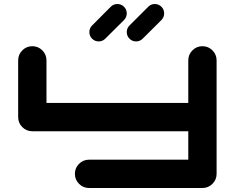

<svg xmlns="http://www.w3.org/2000/svg" viewBox="-20 -940 1174 960"><path d="M660.6 -732.9Q641.1 -732.9 627.4 -746.6Q613.8 -760.3 613.8 -779.8Q613.8 -798.8 627.4 -812.5L721.2 -906.2Q734.9 -919.9 753.9 -919.9Q773.4 -919.9 787.1 -906.2Q800.8 -892.6 800.8 -873Q800.8 -854 787.1 -839.8L693.4 -746.6Q679.7 -732.9 660.6 -732.9ZM1063 -70.8Q1063 -41.5 1042.2 -20.8Q1021.5 0 992.2 0H425.3Q396 0 375.2 -20.8Q354.5 -41.5 354.5 -70.8Q354.5 -100.1 375.2 -120.8Q396 -141.6 425.3 -141.6H921.4V-283.7H141.6Q112.3 -283.7 91.6 -304.4Q70.8 -325.2 70.8 -354.5V-637.7Q70.8 -667.5 91.6 -688.2Q112.3 -709 141.6 -709Q170.9 -709 191.7 -688.2Q212.4 -667.5 212.4 -637.7V-425.3H921.4V-637.7Q921.4 -667.5 942.1 -688.2Q962.9 -709 992.2 -709Q1021.5 -709 1042.2 -688.2Q1063 -667.5 1063 -637.7ZM473.6 -732.9Q454.1 -732.9 440.4 -746.6Q426.8 -760.3 426.8 -779.8Q426.8 -798.8 440.4 -812.5L533.7 -906.2Q547.4 -919.9 566.9 -919.9Q586.4 -919.9 600.1 -906.2Q613.8 -892.6 613.8 -873Q613.8 -854 600.1 -839.8L506.3 -746.6Q492.7 -732.9 473.6 -732.9Z"/></svg>

Font: Robtronika
Style: Regular
Weight: 400
Designer: GGBot
Version: 1.00